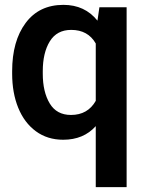

<svg xmlns="http://www.w3.org/2000/svg" viewBox="-20 -565 597 790"><path d="M241 -545Q329 -545 381 -480L389 -535H501V205H374V-46Q324 10 240 10Q175 10 127.5 -25Q80 -60 55 -121.5Q30 -183 30 -262V-272Q30 -396 85.5 -470.5Q141 -545 241 -545ZM272 -92Q341 -92 374 -150V-386Q342 -442 273 -442Q214 -442 185 -395Q156 -348 156 -272V-262Q156 -187 184.5 -139.5Q213 -92 272 -92Z"/></svg>

Font: Freesentation 7 Bold
Style: Regular
Weight: 700
Designer: glyphs from Roboto by Christian Robertson / Hangul glyphs from Noto Sans CJK(Source Han Sans) by Jang Soo-young and Kang
Foundry: PT&
Version: Version 2.001